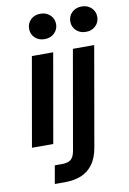

<svg xmlns="http://www.w3.org/2000/svg" viewBox="-101 -784 714 1065"><g transform="rotate(-10 256.0 -252.0)"><path d="M29 0 117 -501H237L149 0ZM204 -581Q170 -581 149 -601.5Q128 -622 128 -652Q128 -683 149 -703.5Q170 -724 204 -724Q237 -724 258.5 -703.5Q280 -683 280 -652Q280 -622 258 -601.5Q236 -581 204 -581ZM119 220 137 118H177Q211 118 227.5 104.5Q244 91 250 58L348 -501H468L370 59Q360 117 333.5 152.5Q307 188 267.5 204Q228 220 177 220ZM436 -581Q403 -581 381.5 -601.5Q360 -622 360 -652Q360 -683 381.5 -703.5Q403 -724 436 -724Q469 -724 490.5 -703.5Q512 -683 512 -652Q512 -622 490.5 -601.5Q469 -581 436 -581Z"/></g></svg>

Font: DM Sans 17pt SemiBold
Style: Italic
Weight: 600
Italic angle: -10°
Version: Version 4.004;gftools[0.9.30]